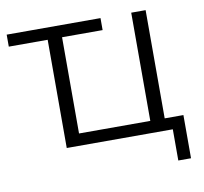

<svg xmlns="http://www.w3.org/2000/svg" viewBox="-73 -579 837 788"><g transform="rotate(-10 346.0 -185.5)"><path d="M608 130V0H166V-451H4V-501H395V-451H226V-50H523V-501H583V-50H661V130Z"/></g></svg>

Font: Mulish Light
Style: Regular
Weight: 300
Designer: Vernon Adams
Foundry: Vernon Adams
Version: Version 3.603; ttfautohint (v1.8.3)